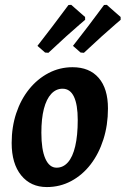

<svg xmlns="http://www.w3.org/2000/svg" viewBox="-20 -745 508 777"><path d="M169.4 12Q104.2 12 65.7 -35.4Q27.2 -82.9 27.2 -166.4Q27.2 -231.1 45.7 -286.7Q64.1 -342.2 97.7 -383.9Q131.3 -425.6 176.4 -449.3Q221.4 -473 273.6 -473Q341.9 -473 379.4 -429.7Q416.9 -386.5 416.9 -306Q416.9 -238.6 398.4 -180.8Q380 -122.9 346.7 -79.6Q313.4 -36.4 268 -12.2Q222.7 12 169.4 12ZM209 -66.4Q235.7 -66.4 254.9 -88.1Q274.2 -109.8 284.4 -153.2Q294.6 -196.6 294.6 -259.5Q294.6 -321.6 279.2 -353.8Q263.8 -386 233 -386Q206.8 -386 187.3 -365.1Q167.9 -344.2 157.6 -304.6Q147.4 -265 147.4 -207.9Q147.4 -139.2 163.6 -102.8Q179.8 -66.4 209 -66.4ZM324.6 -664.9Q324.6 -664.9 302.7 -646.2Q280.9 -627.4 247 -597Q213.2 -566.5 175.9 -531.3L162.4 -532.4L131.5 -559.4Q162.3 -598.4 190.9 -636.5Q219.5 -674.7 238.3 -699.7Q257.1 -724.8 257.1 -724.8L268.3 -725.4L324.3 -676.2ZM468.3 -664.9Q468.3 -664.9 446.5 -646.2Q424.7 -627.4 390.8 -597Q356.9 -566.5 319.6 -531.3L306.1 -532.4L275.3 -559.4Q306 -598.4 334.9 -636.5Q363.8 -674.7 382.3 -699.7Q400.9 -724.8 400.9 -724.8L412.1 -725.4L468.1 -676.2Z"/></svg>

Font: Alegreya
Style: Italic
Weight: 400
Italic angle: -7°
Designer: Juan Pablo del Peral
Foundry: Huerta Tipografica
Version: Version 2.009